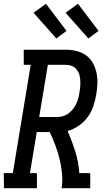

<svg xmlns="http://www.w3.org/2000/svg" viewBox="-44 -999 564 1019"><path d="M-23 0 -24 -80H24L119 -655H82V-735H306Q335 -735 363 -728Q391 -721 413 -705Q435 -689 448.5 -665Q462 -641 468 -613.5Q474 -586 473 -556.5Q472 -527 467 -498Q462 -467 451.5 -436Q441 -405 421.5 -378Q402 -351 373.5 -331.5Q345 -312 315 -304V-303Q338 -251 355.5 -195.5Q373 -140 377 -80H435V0H283Q289 -40 285 -79.5Q281 -119 272 -156Q263 -193 249.5 -228.5Q236 -264 220 -298H151L115 -80H152V0ZM164 -378H258Q274 -378 290 -382.5Q306 -387 319.5 -397Q333 -407 343.5 -420.5Q354 -434 361 -449Q368 -464 372 -479.5Q376 -495 378 -511Q381 -527 382 -543.5Q383 -560 382 -575.5Q381 -591 376 -606Q371 -621 361 -632.5Q351 -644 336.5 -649.5Q322 -655 306 -655H210ZM425 -795 304 -931 370 -979 479 -835ZM255 -795 134 -931 200 -979 309 -835Z"/></svg>

Font: Iosevka Curly Slab Medium
Style: Italic
Weight: 500
Italic angle: -9°
Monospace: yes
Designer: Belleve Invis
Foundry: Belleve Invis
Version: Version 22.1.2; ttfautohint (v1.8.4)